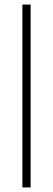

<svg xmlns="http://www.w3.org/2000/svg" viewBox="-20 -820 232 840"><path d="M114 0H78V-800H114Z"/></svg>

Font: Tanohe Sans ExtraLight
Style: Regular
Weight: 250
Designer: Village Type and Design LLC & Cristiano Sobral
Foundry: Cooper Hewitt Smithsonian Design Museum
Version: Version 1.00;May 30, 2020;FontCreator 12.0.0.2522 64-bit; tt